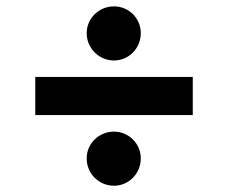

<svg xmlns="http://www.w3.org/2000/svg" viewBox="-20 -594 720 606"><path d="M588.4 -351.2H91.3V-230.8H588.4ZM253.6 -94.1C253.6 -46.2 291.9 -7.8 339.8 -7.8C386.4 -7.8 424.4 -46.2 424.4 -94.1C424.4 -140.6 386.4 -178.6 339.8 -178.6C291.9 -178.6 253.6 -140.6 253.6 -94.1ZM253.6 -489.3C253.6 -441.8 292.3 -403.1 339.8 -403.1C386.7 -403.1 424.4 -441.8 424.4 -489.3C424.4 -536.2 386.7 -573.9 339.8 -573.9C292.3 -573.9 253.6 -536.2 253.6 -489.3Z"/></svg>

Font: Margiela Sans
Style: Bold
Weight: 700
Designer: Stefan Endress, Andreas Faust
Version: Version 1.100;FEAKit 1.0